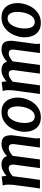

<svg xmlns="http://www.w3.org/2000/svg" viewBox="973 -1523 562 2548"><g transform="rotate(-90 1254.0 -249.0)"><path d="M185 -508Q190 -492 191.5 -476Q193 -460 193 -444Q228 -473 264.5 -491.5Q301 -510 347 -510Q385 -510 415 -493Q445 -476 455 -437Q489 -469 530.5 -489.5Q572 -510 619 -510Q660 -510 685 -496Q710 -482 721.5 -455Q733 -428 733 -389Q733 -376 732 -363.5Q731 -351 729 -339L691 -53L694 0H570L614 -332Q615 -339 615.5 -346Q616 -353 616 -360Q616 -388 604 -401Q592 -414 563 -414Q538 -414 508 -396.5Q478 -379 460 -362L412 0H297L342 -335Q343 -341 343.5 -347Q344 -353 344 -359Q344 -385 332.5 -399.5Q321 -414 293 -414Q280 -414 265.5 -409Q251 -404 237 -396.5Q223 -389 211 -379.5Q199 -370 190 -361L141 0H27L75 -356Q78 -385 78 -414Q78 -431 76 -454.5Q74 -478 64 -493Z M971 12Q903 12 860.5 -18Q818 -48 798.5 -96.5Q779 -145 779 -201Q779 -255 796.5 -310Q814 -365 847 -410Q880 -455 929 -482.5Q978 -510 1041 -510Q1110 -510 1152 -480Q1194 -450 1213.5 -401.5Q1233 -353 1233 -297Q1233 -243 1215.5 -188Q1198 -133 1165 -88Q1132 -43 1083 -15.5Q1034 12 971 12ZM982 -69Q1015 -69 1040 -89Q1065 -109 1082 -143Q1099 -177 1107.5 -217.5Q1116 -258 1116 -298Q1116 -334 1108 -363.5Q1100 -393 1081.5 -411Q1063 -429 1030 -429Q997 -429 972 -409Q947 -389 930 -355Q913 -321 904.5 -281Q896 -241 896 -200Q896 -165 904 -135Q912 -105 931 -87Q950 -69 982 -69Z M1439 -508Q1444 -492 1445.5 -476Q1447 -460 1447 -444Q1482 -473 1518.5 -491.5Q1555 -510 1601 -510Q1639 -510 1669 -493Q1699 -476 1709 -437Q1743 -469 1784.5 -489.5Q1826 -510 1873 -510Q1914 -510 1939 -496Q1964 -482 1975.5 -455Q1987 -428 1987 -389Q1987 -376 1986 -363.5Q1985 -351 1983 -339L1945 -53L1948 0H1824L1868 -332Q1869 -339 1869.5 -346Q1870 -353 1870 -360Q1870 -388 1858 -401Q1846 -414 1817 -414Q1792 -414 1762 -396.5Q1732 -379 1714 -362L1666 0H1551L1596 -335Q1597 -341 1597.5 -347Q1598 -353 1598 -359Q1598 -385 1586.5 -399.5Q1575 -414 1547 -414Q1534 -414 1519.5 -409Q1505 -404 1491 -396.5Q1477 -389 1465 -379.5Q1453 -370 1444 -361L1395 0H1281L1329 -356Q1332 -385 1332 -414Q1332 -431 1330 -454.5Q1328 -478 1318 -493Z M2225 12Q2157 12 2114.5 -18Q2072 -48 2052.5 -96.5Q2033 -145 2033 -201Q2033 -255 2050.5 -310Q2068 -365 2101 -410Q2134 -455 2183 -482.5Q2232 -510 2295 -510Q2364 -510 2406 -480Q2448 -450 2467.5 -401.5Q2487 -353 2487 -297Q2487 -243 2469.5 -188Q2452 -133 2419 -88Q2386 -43 2337 -15.5Q2288 12 2225 12ZM2236 -69Q2269 -69 2294 -89Q2319 -109 2336 -143Q2353 -177 2361.5 -217.5Q2370 -258 2370 -298Q2370 -334 2362 -363.5Q2354 -393 2335.5 -411Q2317 -429 2284 -429Q2251 -429 2226 -409Q2201 -389 2184 -355Q2167 -321 2158.5 -281Q2150 -241 2150 -200Q2150 -165 2158 -135Q2166 -105 2185 -87Q2204 -69 2236 -69Z"/></g></svg>

Font: Rosario Light
Style: Bold Italic
Weight: 700
Italic angle: -8.05°
Version: Version 1.101; ttfautohint (v1.8.1.43-b0c9)